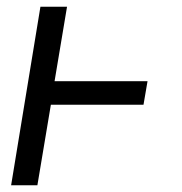

<svg xmlns="http://www.w3.org/2000/svg" viewBox="-20 -550 540 570"><path d="M13 0 100 -530H179L142 -309H418L406 -239H131L91 0Z"/></svg>

Font: Iosevka Slab
Style: Italic
Weight: 400
Italic angle: -9°
Monospace: yes
Designer: Belleve Invis
Foundry: Belleve Invis
Version: Version 11.1.0; ttfautohint (v1.8.3)